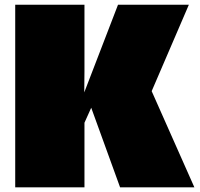

<svg xmlns="http://www.w3.org/2000/svg" viewBox="-20 -799 854 819"><path d="M809.1 0 627 -410.2 785.6 -778.8H483.4L339.4 -404.8L340.3 -494.6V-778.8H44.9V0H340.3V-275.4L369.1 -339.4L492.2 0Z"/></svg>

Font: Coda
Style: Heavy
Weight: 800
Version: Version 2.000; ttfautohint (v0.8) -r 50 -G 200 -x